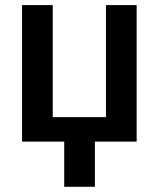

<svg xmlns="http://www.w3.org/2000/svg" viewBox="-20 -548 614 743"><path d="M184.1 -528.3V-94.7H390.1V-528.3H508.8V0H347.2V174.8H228.5V0H65.4V-528.3Z"/></svg>

Font: Roboto-o Medium
Style: Regular
Weight: 500
Designer: Google
Version: Version 2.134; 2016; ttfautohint (v1.6)